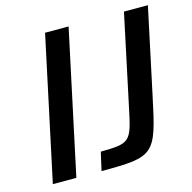

<svg xmlns="http://www.w3.org/2000/svg" viewBox="-102 -789 889 891"><g transform="rotate(-15 342.5 -344.0)"><path d="M191 -688 44 0H157L304 -688ZM298 -88 278 0C533 0 541 -9 597 -275L685 -688H570L478 -255C445 -95 440 -90 298 -88Z"/></g></svg>

Font: Saira UNSAM Medium Italic
Style: Regular
Weight: 500
Italic angle: -12°
Designer: Hector Gatti with collaboration of the Omnibus-Type team
Foundry: Omnibus-Type
Version: Version 0.072;PS 000.072;hotconv 1.0.88;makeotf.lib2.5.64775